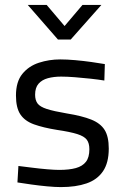

<svg xmlns="http://www.w3.org/2000/svg" viewBox="-20 -752 506 782"><path d="M228 10Q205 10 172.5 7Q140 4 108 -0.5Q76 -5 51 -9L55 -76Q80 -73 111.5 -69Q143 -65 173 -62.5Q203 -60 221 -60Q262 -60 289 -67.5Q316 -75 330 -93Q344 -111 344 -144Q344 -169 333.5 -183Q323 -197 294.5 -206Q266 -215 212 -223Q156 -232 118.5 -245.5Q81 -259 63 -286Q45 -313 45 -363Q45 -419 71 -451Q97 -483 138.5 -496.5Q180 -510 225 -510Q253 -510 286.5 -507Q320 -504 352 -499.5Q384 -495 407 -491L405 -424Q381 -428 349 -431.5Q317 -435 285 -437.5Q253 -440 229 -440Q199 -440 175 -433.5Q151 -427 137 -411Q123 -395 123 -366Q123 -344 133 -330.5Q143 -317 171 -308Q199 -299 252 -290Q314 -280 351.5 -265Q389 -250 406 -223Q423 -196 423 -147Q423 -89 399.5 -54.5Q376 -20 332.5 -5Q289 10 228 10ZM216 -591 93 -732H170L243 -646L316 -732H393L268 -591Z"/></svg>

Font: Cairo
Style: Regular
Weight: 400
Designer: Mohamed Gaber, Accademia di Belle Arti di Urbino
Foundry: Kief Type Foundry, Accademia di Belle Arti di Urbino
Version: Version 3.120